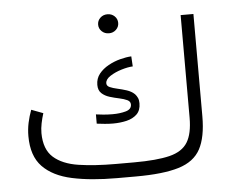

<svg xmlns="http://www.w3.org/2000/svg" viewBox="-50 -746 971 805"><g transform="rotate(-5 435.5 -344.0)"><path d="M387.7 -647.9Q387.7 -664.6 399.9 -676.3Q412.1 -688 430.2 -688Q447.8 -688 460 -676.5Q472.2 -665 472.2 -647.9Q472.2 -631.3 460 -619.6Q447.8 -607.9 430.2 -607.9Q412.1 -607.9 399.9 -619.6Q387.7 -631.3 387.7 -647.9ZM410.2 -59.6H487.3Q583.5 -59.6 637.5 -73Q691.4 -86.4 713.6 -122.6Q735.8 -158.7 735.8 -226.1V-657.7H789.6V-227.5Q789.6 -139.2 762.9 -89.6Q736.3 -40 670.9 -20Q605.5 0 489.3 0H410.2Q301.8 0 222.2 -17.1Q142.6 -34.2 99.1 -79.1Q55.7 -124 55.7 -207.5Q55.7 -236.3 61.5 -263.7Q67.4 -291 77.1 -316.9L126.5 -298.3Q120.1 -278.3 115.7 -256.8Q111.3 -235.4 111.3 -215.3Q111.8 -147 149.4 -113.5Q187 -80.1 254.2 -69.8Q321.3 -59.6 410.2 -59.6ZM345.7 -273.9Q358.9 -272 377.4 -270.3Q396 -268.6 415.5 -268.6Q446.3 -268.6 470.9 -275.4Q495.6 -282.2 495.6 -302.7Q495.6 -315.4 482.2 -321.8Q468.8 -328.1 449 -332.3Q429.2 -336.4 409.2 -342.5Q389.2 -348.6 375.7 -361.1Q362.3 -373.5 362.3 -396.5Q362.3 -423.3 377.9 -442.9Q393.6 -462.4 417.5 -475.6Q441.4 -488.8 467.5 -495.6Q493.7 -502.4 514.6 -503.4L517.1 -460.9Q496.6 -460 469.2 -451.7Q441.9 -443.4 421.1 -429.9Q400.4 -416.5 400.4 -399.9Q400.4 -388.7 413.3 -383.1Q426.3 -377.4 445.3 -373.3Q464.4 -369.1 483.9 -362.8Q503.4 -356.4 516.6 -343.8Q523.4 -336.4 527.6 -327.1Q531.7 -317.9 531.7 -304.7Q531.7 -274.9 514.9 -258.5Q498 -242.2 471.2 -235.8Q444.3 -229.5 414.1 -229.5Q396.5 -229.5 379.2 -231.2Q361.8 -232.9 345.7 -234.9Z"/></g></svg>

Font: Vazirmatn RD FD ExtraLight
Style: Regular
Weight: 200
Designer: Saber Rastikerdar
Foundry: Saber Rastikerdar
Version: Version 33.003